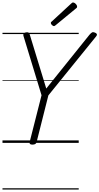

<svg xmlns="http://www.w3.org/2000/svg" viewBox="-20 -1149 799 1544"><path d="M241 14Q214 14 218 -5L314 -383L169 -859Q165 -873 171.5 -880.5Q178 -888 191 -889Q205 -891 210.5 -886Q216 -881 220 -869L352 -437L699 -869Q712 -884 720.5 -888.5Q729 -893 743 -887Q755 -883 758.5 -875Q762 -867 752 -855L369 -382L274 -5Q269 14 241 14ZM414 -939Q407 -939 398 -947.5Q389 -956 389 -963Q389 -966 389.5 -969Q390 -972 395 -975L552 -1120Q557 -1124 560 -1126.5Q563 -1129 567 -1129Q574 -1129 581.5 -1124Q589 -1119 594.5 -1111Q600 -1103 600 -1097Q600 -1093 599 -1089.5Q598 -1086 592 -1082L427 -946Q423 -943 420 -941Q417 -939 414 -939ZM0 365H613V375H0ZM0 -20H613V0H0ZM0 -505H613V-500H0ZM0 -885H613V-875H0Z"/></svg>

Font: Playwrite IS Guides
Style: Regular
Weight: 400
Designer: Veronika Burian, José Scaglione
Foundry: TypeTogether
Version: Version 1.003